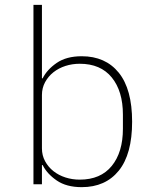

<svg xmlns="http://www.w3.org/2000/svg" viewBox="-20 -760 640 792"><path d="M118 -740H153V-437H156Q174 -473 214 -500.5Q254 -528 317 -528Q415 -528 470 -460Q525 -392 525 -258Q525 -124 470 -56Q415 12 317 12Q254 12 214 -15.5Q174 -43 156 -79H153V0H118ZM309 -19Q395 -19 441 -75.5Q487 -132 487 -229V-287Q487 -384 441 -440.5Q395 -497 309 -497Q278 -497 250 -488Q222 -479 200.5 -462Q179 -445 166 -421Q153 -397 153 -368V-148Q153 -119 166 -95Q179 -71 200.5 -54Q222 -37 250 -28Q278 -19 309 -19Z"/></svg>

Font: IBM Plex Mono ExtLt
Style: Regular
Weight: 200
Monospace: yes
Designer: Mike Abbink, Paul van der Laan, Pieter van Rosmalen
Foundry: Bold Monday
Version: Version 2.3